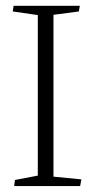

<svg xmlns="http://www.w3.org/2000/svg" viewBox="-20 -627 321 647"><path d="M107.4 -576.2V-35.2L30.3 -20.5L27.8 0H250L254.4 -22.5L160.2 -31.7V-577.1L245.6 -588.4L249 -607.4H25.9L22.9 -588.4Z"/></svg>

Font: Neuton ExtraLight
Style: Regular
Weight: 275
Designer: Brian M Zick
Foundry: Brian M Zick
Version: Version 1.560